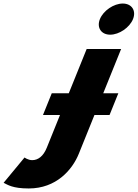

<svg xmlns="http://www.w3.org/2000/svg" viewBox="-76 -790 778 1085"><path d="M488.6 -682C469.2 -634 496 -594 546.6 -594C597.2 -594 656.2 -634 675.6 -682C695 -730 668.3 -770 617.7 -770C567.1 -770 508 -730 488.6 -682ZM413.7 -513 312.7 -263H216.5L166.8 -140H263L188.3 45C168.9 93 139.1 115 106.1 115C81.9 115 62.7 100 62.7 100L-55.6 243C-32.5 254 -5.8 275 86.6 275C241.7 275 332.5 170 369.3 79L457.7 -140H543L592.7 -263H507.4L608.4 -513Z"/></svg>

Font: Hussar
Style: BdWideOblFour
Weight: 700
Foundry: Cannot Into Space Fonts
Version: Version 2.00